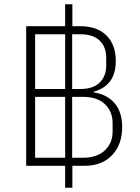

<svg xmlns="http://www.w3.org/2000/svg" viewBox="-20 -800 658 902"><path d="M286 82V-21H103V-677H286V-780H320V-677H357Q436 -677 480 -633.5Q524 -590 524 -513Q524 -398 420 -369V-366Q482 -357 518 -315.5Q554 -274 554 -203Q554 -121 506.5 -71Q459 -21 377 -21H320V82ZM145 -639V-382H286V-639ZM358 -382Q418 -382 448.5 -412.5Q479 -443 479 -491V-530Q479 -579 448.5 -609Q418 -639 358 -639H319V-382ZM145 -345V-59H286V-345ZM370 -59Q436 -59 472.5 -93.5Q509 -128 509 -182V-222Q509 -276 473 -310.5Q437 -345 370 -345H319V-59Z"/></svg>

Font: Anuphan ExtraLight
Style: Regular
Weight: 200
Designer: Cadson Demak
Version: Version 3.001